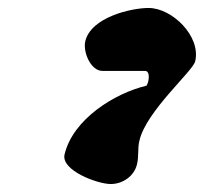

<svg xmlns="http://www.w3.org/2000/svg" viewBox="-20 -888 512 482"><path d="M142 -500C133 -460 225 -426 258 -426C287 -426 317 -445 324 -476C329 -496 325 -515 330 -535C347 -609 464 -709 470 -734C485 -797 412 -868 353 -868C310 -868 208 -845 194 -784C188 -757 208 -710 237 -710H344C356 -710 354 -691 352 -683C352 -682 349 -675 348 -673C268 -654 163 -589 142 -500Z"/></svg>

Font: Charger
Style: OversprayIt
Weight: 400
Designer: Jasper
Foundry: Cannot Into Space Fonts
Version: Version 0.980